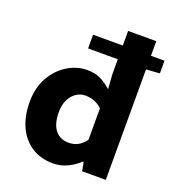

<svg xmlns="http://www.w3.org/2000/svg" viewBox="-145 -911 944 1038"><g transform="rotate(20 327.0 -392.0)"><path d="M276 14Q206 14 153.5 -19.5Q101 -53 73 -114Q45 -175 45 -256Q45 -337 78.5 -397Q112 -457 166 -490.5Q220 -524 280 -524Q327 -524 358.5 -507.5Q390 -491 420 -465L414 -550V-798H576V0H440L430 -51H426Q397 -23 358.5 -4.5Q320 14 276 14ZM318 -120Q346 -120 369 -131.5Q392 -143 414 -172V-353Q391 -374 366.5 -382.5Q342 -391 317 -391Q290 -391 266 -375.5Q242 -360 227 -330.5Q212 -301 212 -258Q212 -190 240 -155Q268 -120 318 -120ZM243 -635V-714H654V-641L567 -635Z"/></g></svg>

Font: Noto Sans JP ExtraBold
Style: Regular
Weight: 800
Designer: Ryoko NISHIZUKA  (kana, bopomofo & ideographs); Paul D. Hunt (Latin, Greek & Cyrillic); Sandoll Communications , Soo-you
Foundry: Adobe
Version: Version 2.004-H2;hotconv 1.0.118;makeotfexe 2.5.65603